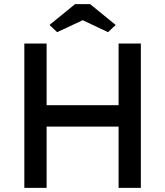

<svg xmlns="http://www.w3.org/2000/svg" viewBox="-20 -911 801 931"><path d="M555 0V-297H206V0H98V-700H206V-401H555V-700H663V0ZM220 -790 344 -891H417L541 -790L504 -755L381 -813L257 -755Z"/></svg>

Font: Easer Grotesk
Style: Regular
Weight: 400
Designer: Boardeaser, Bonnie Shaver-Troup, Thomas Jockin
Foundry: Lexend
Version: Version 1.008;Glyphs 3.1.2 (3151)